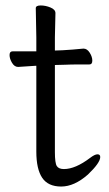

<svg xmlns="http://www.w3.org/2000/svg" viewBox="-20 -665 400 703"><path d="M183 -617 181 -528V-480L209 -481Q245 -483 285 -487H286Q299 -487 308.5 -472Q318 -457 318 -443Q318 -429 307 -429H268Q240 -429 220 -428L181 -427V-108Q181 -68 188 -57Q195 -46 214 -46Q256 -46 310 -87Q327 -100 337 -100Q347 -100 347 -90Q347 -69 302 -26Q252 18 204 18Q156 18 134.5 -14Q113 -46 113 -110V-424H108Q107 -424 47 -420H46Q33 -420 24 -435Q15 -450 15 -463.5Q15 -477 26 -477H113V-528L111 -635Q111 -645 129 -645Q147 -645 165 -637.5Q183 -630 183 -617Z"/></svg>

Font: ToneOZ-Pinyin-WenKai-Regular
Style: Regular
Weight: 400
Designer: Fontworks Inc.
Foundry: ToneOZ
Version: Version 0.240331